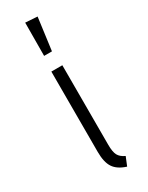

<svg xmlns="http://www.w3.org/2000/svg" viewBox="-205 -804 652 848"><g transform="rotate(-30 121.0 -380.0)"><path d="M145 -117Q145 -81 154 -64Q163 -47 187 -36L169 8Q125 -6 107 -33.5Q89 -61 89 -113V-523H145ZM158 -764 136 -599H96L97 -768Z"/></g></svg>

Font: Fira Sans Condensed Light
Style: Regular
Weight: 300
Width: 3
Designer: bBox Type GmbH & Carrois Corporate GbR & Edenspiekermann AG
Foundry: bBox Type GmbH & Carrois Corporate GbR & Edenspiekermann AG
Version: Version 4.301